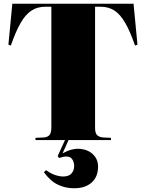

<svg xmlns="http://www.w3.org/2000/svg" viewBox="-20 -750 781 1028"><path d="M377 258Q330 258 289.5 238.5Q249 219 215 172L227 161Q251 179 275 187Q299 195 318 195Q349 195 363 178.5Q377 162 377 140Q377 117 366.5 102.5Q356 88 336 88Q325 88 315.5 90.5Q306 93 296 96L289 85L328 0H170V-12L214 -14Q233 -15 244 -26Q255 -37 255 -70V-714H223Q180 -714 148 -693Q116 -672 90 -626.5Q64 -581 38 -506L25 -511L46 -730H695L716 -511L703 -506Q677 -581 651 -626.5Q625 -672 593.5 -693Q562 -714 518 -714H489V-66Q489 -35 501.5 -25Q514 -15 533 -14L574 -12V0H347L315 71Q366 43 409 47Q452 51 478.5 77Q505 103 505 142Q505 197 470.5 227.5Q436 258 377 258Z"/></svg>

Font: Display Black
Style: Regular
Weight: 900
Designer: Latin by Veronika Burian and Jose Scaglione. Greek by Irene Vlachou. Cyrillic by Vera Evstafieva.
Foundry: TypeTogether
Version: Version 3.002